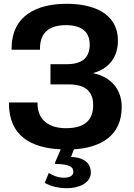

<svg xmlns="http://www.w3.org/2000/svg" viewBox="-20 -770 703 1008"><path d="M457 134C457 117 451 97 435 81C418 66 392 55 353 54L368 14C507 5 619 -55 619 -209C619 -302 561 -367 471 -385V-387C553 -410 599 -471 599 -556C599 -708 458 -750 331 -750C175 -750 41 -690 41 -515V-509H190V-516C190 -603 244 -638 326 -638C409 -638 451 -603 451 -535C451 -502 441 -477 422 -459C402 -442 371 -433 331 -433H245V-327H330C379 -328 414 -319 436 -301C458 -282 470 -255 469 -217C469 -137 422 -97 326 -97C242 -97 177 -136 177 -227V-232H27V-227C27 -56 144 7 299 14L270 81C266 91 270 91 279 91C310 92 332 95 347 103C360 109 365 119 365 132C365 152 347 163 315 163C285 163 258 152 236 138L215 190C250 210 291 218 334 218C385 218 457 196 457 134Z"/></svg>

Font: Cheyenne Sans
Style: Bold
Weight: 700
Designer: The Public Sans project authors (U.S. Web Design System), Libre Franklin designed by Pablo Impallari and Rodrigo Fuenzal
Foundry: The Cheyenne Sans Project Authors
Version: Version 2.007